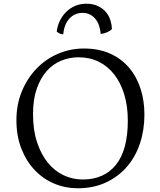

<svg xmlns="http://www.w3.org/2000/svg" viewBox="-20 -991 860 1029"><path d="M157 -379Q157 -294 178.5 -229Q200 -164 236 -119.5Q272 -75 320.5 -52Q369 -29 423 -29Q538 -29 601.5 -108Q665 -187 665 -345Q665 -422 646 -484.5Q627 -547 592.5 -591.5Q558 -636 509.5 -660Q461 -684 401 -684Q353 -684 308.5 -666Q264 -648 230.5 -610.5Q197 -573 177 -515.5Q157 -458 157 -379ZM68 -347Q68 -432 97.5 -502.5Q127 -573 176.5 -624Q226 -675 291.5 -703Q357 -731 430 -731Q509 -731 569.5 -704Q630 -677 671 -629Q712 -581 733 -516.5Q754 -452 754 -377Q754 -294 730 -222Q706 -150 660 -97Q614 -44 547.5 -13Q481 18 397 18Q330 18 270.5 -7Q211 -32 166 -79.5Q121 -127 94.5 -194.5Q68 -262 68 -347ZM319 -807Q308 -807 298.5 -812Q289 -817 284 -822Q288 -854 301.5 -881Q315 -908 335.5 -928Q356 -948 383 -959.5Q410 -971 443 -971Q479 -971 505 -958.5Q531 -946 547.5 -926.5Q564 -907 571.5 -883Q579 -859 580 -836Q572 -826 555 -818.5Q538 -811 520 -809Q518 -831 511.5 -851.5Q505 -872 493 -887.5Q481 -903 463.5 -912.5Q446 -922 422 -922Q380 -922 352 -891.5Q324 -861 319 -807Z"/></svg>

Font: Gotu
Style: Regular
Weight: 400
Designer: Sarang Kulkarni & Kailash Malviya
Foundry: Ek Type
Version: Version 2.320;hotconv 1.0.109;makeotfexe 2.5.65596; ttfautoh